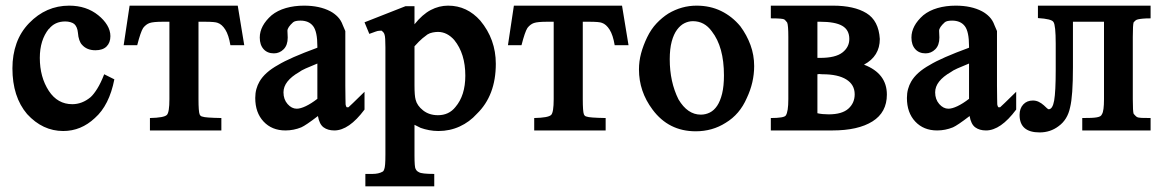

<svg xmlns="http://www.w3.org/2000/svg" viewBox="-20 -462 4129 680"><path d="M385 -181Q367 -89 316 -44Q267 2 204 2Q131 2 76 -58Q24 -119 24 -220Q24 -268 38.5 -308.5Q53 -349 83 -380Q143 -442 225 -442Q286 -442 328 -408Q348 -392 359.5 -373Q371 -354 371 -334Q371 -311 357.5 -297.5Q344 -284 318 -284Q287 -284 270 -304Q265 -309 261 -320Q257 -331 256 -346Q254 -367 243 -377Q238 -381 229.5 -383.5Q221 -386 211 -386Q174 -386 153 -359V-360Q121 -320 121 -257Q121 -189 153 -140Q184 -93 236 -93Q271 -93 301 -118Q312 -128 324.5 -148Q337 -168 349 -199Z M439 -442H822L845 -302H796Q790 -338 778 -357Q766 -376 751 -381Q742 -385 705 -385H683V-111Q683 -89 684 -75.5Q685 -62 687 -57Q690 -50 697 -49Q706 -45 764 -44V0H511V-44Q561 -45 571 -55Q580 -64 580 -111V-385H557Q523 -385 510 -380.5Q497 -376 487 -363Q478 -349 466 -302H418Z M1164 0Q1141 0 1126 -11Q1111 -22 1106 -51Q1063 -18 1047 -11Q1020 0 991 0Q943 0 913.5 -31.5Q884 -63 884 -115Q884 -132 888 -146.5Q892 -161 899 -173Q918 -206 965 -232Q1006 -257 1104 -293V-298Q1104 -350 1089 -369.5Q1074 -389 1044 -389Q1025 -389 1018 -383Q998 -365 998 -353L999 -329Q999 -302 984.5 -287.5Q970 -273 950 -273Q927 -273 913.5 -288Q900 -303 900 -329Q900 -371 942 -408Q963 -425 992.5 -433.5Q1022 -442 1057 -442Q1112 -442 1150 -422Q1165 -414 1176.5 -402Q1188 -390 1194 -373L1203 -352V-158Q1203 -130 1203.5 -113.5Q1204 -97 1204 -91V-92Q1205 -85 1208 -82H1214Q1216 -84 1230 -97Q1244 -110 1271 -137V-74Q1216 0 1164 0ZM1104 -237Q1079 -227 1062.5 -219.5Q1046 -212 1040 -207Q984 -175 984 -135Q984 -110 998.5 -93.5Q1013 -77 1031 -77Q1044 -77 1063 -86Q1082 -95 1104 -112Z M1271 -383 1416 -440H1448V-376Q1476 -411 1505.5 -426.5Q1535 -442 1567 -442Q1601 -442 1629.5 -428.5Q1658 -415 1681 -389Q1736 -323 1736 -236Q1736 -124 1669 -59Q1643 -30 1608 -14Q1573 2 1533 2Q1516 2 1500 -1Q1484 -4 1470 -9L1448 -20V88Q1448 131 1452 136Q1455 144 1464 148Q1473 154 1518 154V198H1274V154H1299Q1321 154 1335 146Q1339 144 1341 137Q1343 132 1344 119.5Q1345 107 1345 85V-294Q1345 -331 1342 -339Q1340 -348 1330 -354Q1330 -354 1330 -354Q1330 -353 1323 -353Q1318 -353 1310 -350Q1302 -347 1288 -342ZM1448 -160Q1448 -141 1449 -128.5Q1450 -116 1452 -109Q1457 -88 1478.5 -71Q1500 -54 1531 -54Q1570 -54 1593 -83Q1628 -124 1628 -194Q1628 -272 1589 -320L1590 -319Q1564 -349 1531 -349Q1523 -349 1512.5 -347Q1502 -345 1494 -340Q1488 -336 1476.5 -326.5Q1465 -317 1448 -298Z M1800 -442H2183L2206 -302H2157Q2151 -338 2139 -357Q2127 -376 2112 -381Q2103 -385 2066 -385H2044V-111Q2044 -89 2045 -75.5Q2046 -62 2048 -57Q2051 -50 2058 -49Q2067 -45 2125 -44V0H1872V-44Q1922 -45 1932 -55Q1941 -64 1941 -111V-385H1918Q1884 -385 1871 -380.5Q1858 -376 1848 -363Q1839 -349 1827 -302H1779Z M2447 -442Q2495 -442 2534 -423Q2573 -404 2602 -369Q2625 -338 2638 -302.5Q2651 -267 2651 -228Q2651 -170 2625 -115Q2600 -57 2550 -27Q2503 3 2444 3Q2348 3 2291 -74Q2243 -138 2243 -216Q2243 -245 2250.5 -273Q2258 -301 2272 -330Q2286 -359 2305.5 -379.5Q2325 -400 2347 -414Q2394 -442 2447 -442ZM2434 -387Q2419 -387 2404.5 -380Q2390 -373 2378 -357Q2366 -341 2359 -315Q2352 -289 2352 -252Q2352 -172 2383 -110Q2415 -56 2462 -56Q2479 -56 2494 -63.5Q2509 -71 2520 -87.5Q2531 -104 2537.5 -130.5Q2544 -157 2544 -195Q2544 -296 2501 -351Q2475 -387 2434 -387Z M3096 -324Q3096 -263 3040 -233Q3121 -202 3121 -127Q3121 -64 3070 -32Q3019 0 2928 0H2710V-44Q2757 -44 2763 -53Q2772 -66 2772 -111V-331Q2772 -372 2768 -382Q2762 -390 2758 -393Q2753 -397 2710 -397V-442H2914Q2922 -442 2930 -442Q3005 -442 3048.5 -415.5Q3092 -389 3096 -324ZM2875 -257H2885Q2939 -257 2963.5 -276Q2988 -295 2988 -324Q2988 -356 2963 -370.5Q2938 -385 2884 -385H2875ZM2875 -61Q2883 -59 2893.5 -58Q2904 -57 2915 -57Q2962 -57 2984.5 -77Q3007 -97 3007 -128Q3007 -162 2977.5 -180.5Q2948 -199 2893 -199Q2885 -199 2884.5 -199.5Q2884 -200 2883 -200Q2880 -200 2875 -199Z M3472 0Q3449 0 3434 -11Q3419 -22 3414 -51Q3371 -18 3355 -11Q3328 0 3299 0Q3251 0 3221.5 -31.5Q3192 -63 3192 -115Q3192 -132 3196 -146.5Q3200 -161 3207 -173Q3226 -206 3273 -232Q3314 -257 3412 -293V-298Q3412 -350 3397 -369.5Q3382 -389 3352 -389Q3333 -389 3326 -383Q3306 -365 3306 -353L3307 -329Q3307 -302 3292.5 -287.5Q3278 -273 3258 -273Q3235 -273 3221.5 -288Q3208 -303 3208 -329Q3208 -371 3250 -408Q3271 -425 3300.5 -433.5Q3330 -442 3365 -442Q3420 -442 3458 -422Q3473 -414 3484.5 -402Q3496 -390 3502 -373L3511 -352V-158Q3511 -130 3511.5 -113.5Q3512 -97 3512 -91V-92Q3513 -85 3516 -82H3522Q3524 -84 3538 -97Q3552 -110 3579 -137V-74Q3524 0 3472 0ZM3412 -237Q3387 -227 3370.5 -219.5Q3354 -212 3348 -207Q3292 -175 3292 -135Q3292 -110 3306.5 -93.5Q3321 -77 3339 -77Q3352 -77 3371 -86Q3390 -95 3412 -112Z M3656 -442H4055V-397Q4038 -397 4027.5 -396Q4017 -395 4010.5 -393.5Q4004 -392 4001 -389Q3998 -386 3995 -383Q3992 -375 3992 -331V-111Q3992 -66 3995 -59L3994 -60Q3996 -58 3999 -54.5Q4002 -51 4006 -48Q4011 -45 4022.5 -44.5Q4034 -44 4055 -44V0H3813V-44Q3832 -44 3844.5 -44.5Q3857 -45 3865 -46.5Q3873 -48 3877 -50.5Q3881 -53 3883 -58Q3890 -69 3890 -111V-385H3780V-224Q3780 -173 3777.5 -137.5Q3775 -102 3770 -82Q3761 -38 3729 -15Q3700 7 3662 7Q3591 7 3591 -55Q3591 -78 3604 -92Q3617 -106 3638 -106Q3649 -106 3658.5 -101.5Q3668 -97 3677 -89Q3691 -75 3694 -75Q3708 -75 3713.5 -106Q3719 -137 3719 -215V-307Q3719 -373 3711 -384Q3705 -395 3656 -398Z"/></svg>

Font: New Athena Unicode
Style: Bold
Weight: 700
Designer: J. Rusten 1997; rev. by R. Hancock 2001, 2002, rev. by D. Mastronarde 2002-2021
Foundry: Society for Classical Studies (formerly American Philological Association)
Version: Version 5.008